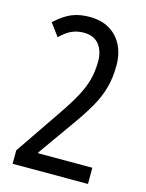

<svg xmlns="http://www.w3.org/2000/svg" viewBox="-111 -792 651 859"><g transform="rotate(15 214.5 -362.0)"><path d="M382 0H33V-62L174 -269Q217 -331 240.5 -375Q264 -419 274 -457.5Q284 -496 284 -542Q284 -590 260 -619.5Q236 -649 190 -649Q159 -649 133.5 -637.5Q108 -626 81 -599L38 -657Q64 -681 88.5 -696Q113 -711 139.5 -717.5Q166 -724 197 -724Q251 -724 289 -701.5Q327 -679 347.5 -638.5Q368 -598 368 -545Q368 -488 355 -441Q342 -394 315.5 -347.5Q289 -301 248 -244L131 -79V-75H382Z"/></g></svg>

Font: Noto Sans ExtraCondensed
Style: Regular
Weight: 400
Width: 2
Designer: Monotype Design Team
Foundry: Monotype Imaging Inc.
Version: Version 2.013